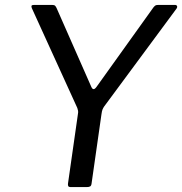

<svg xmlns="http://www.w3.org/2000/svg" viewBox="-20 -762 742 782"><path d="M692 -742Q699 -742 701 -737.5Q703 -733 699 -727L404 -328Q400 -322 397.5 -316Q395 -310 393 -295L353 -15Q352 -6 347.5 -3Q343 0 333 0H269Q260 0 258 -4Q256 -8 257 -15L297 -295Q299 -306 298 -310.5Q297 -315 295 -322L110 -728Q107 -735 108.5 -738.5Q110 -742 119 -742H192Q201 -742 204.5 -738.5Q208 -735 211 -728L352 -408Q360 -390 373 -408L605 -732Q610 -738 613.5 -740Q617 -742 626 -742H692Z"/></svg>

Font: Libre Franklin
Style: Italic
Weight: 400
Italic angle: -8°
Designer: Pablo Impallari, Rodrigo Fuenzalida, Nhung Nguyen
Foundry: Impallari Type
Version: Version 3.000